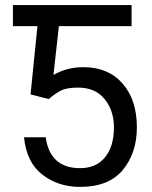

<svg xmlns="http://www.w3.org/2000/svg" viewBox="-20 -731 602 761"><path d="M31.2 -627.4V-710.9H501.5V-627.4H213.4L191.9 -434.1Q245.6 -464.8 310.5 -464.8Q408.7 -464.8 465.6 -400.1Q522.5 -335.4 522.5 -226.6Q522.5 -124.5 466.8 -57.4Q411.1 9.8 297.4 9.8Q210.9 9.8 147.9 -38.8Q85 -87.4 75.2 -187H161.1Q178.2 -64.5 297.4 -64.5Q361.3 -64.5 396.5 -107.9Q431.6 -151.4 431.6 -225.6Q431.6 -292.5 394.8 -338.1Q357.9 -383.8 289.6 -383.8Q244.1 -383.8 220.7 -371.6Q197.3 -359.4 173.3 -338.4L101.1 -356.9L128.4 -627.4Z"/></svg>

Font: LXGW WenKai Screen R
Style: Regular
Weight: 400
Designer: Fontworks Inc.
Version: Version 1.235;May 31, 2022